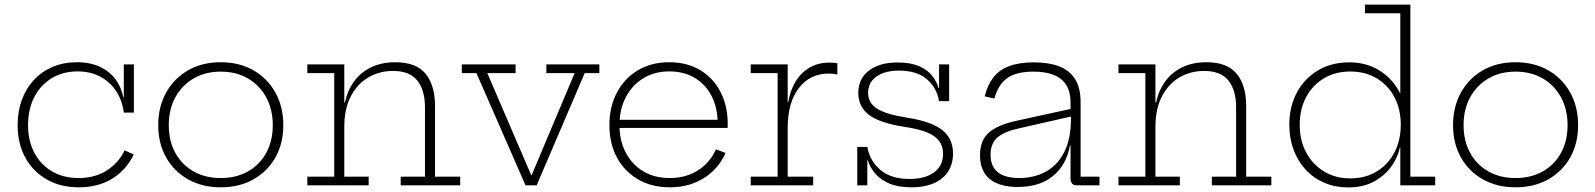

<svg xmlns="http://www.w3.org/2000/svg" viewBox="-20 -810 6972 839"><path d="M323.5 8.5Q243.5 8.5 183.5 -26.2Q123.5 -61 90.2 -122Q57 -183 57 -263Q57 -323.5 75.5 -373.8Q94 -424 128.2 -460.8Q162.5 -497.5 210.2 -517.8Q258 -538 315.5 -538Q375 -538 417.8 -517.5Q460.5 -497 485.5 -462.5Q510.5 -428 518.5 -385.5H530.5L521 -318Q514 -372 487 -412.5Q460 -453 417.2 -475.5Q374.5 -498 319 -498Q254.5 -498 205.5 -468Q156.5 -438 129.5 -385Q102.5 -332 102.5 -263Q102.5 -195 130 -142.8Q157.5 -90.5 207.2 -61.2Q257 -32 324 -32Q394.5 -32 446.2 -64.8Q498 -97.5 524.5 -153L564.5 -135Q533 -69 471.8 -30.2Q410.5 8.5 323.5 8.5ZM521 -318V-528.5H565V-318Z M944.5 8.5Q863.5 8.5 802 -26.2Q740.5 -61 706 -122Q671.5 -183 671.5 -263Q671.5 -343.5 706 -405.5Q740.5 -467.5 801.8 -502.8Q863 -538 944.5 -538Q1026 -538 1087.5 -502.8Q1149 -467.5 1183.5 -405.5Q1218 -343.5 1218 -263Q1218 -183 1183.5 -122Q1149 -61 1087.5 -26.2Q1026 8.5 944.5 8.5ZM944.5 -32Q1012.5 -32 1063.8 -61Q1115 -90 1143.5 -142.2Q1172 -194.5 1172 -263Q1172 -331.5 1143.5 -384.2Q1115 -437 1063.8 -467Q1012.5 -497 944.5 -497Q877 -497 825.8 -467Q774.5 -437 746 -384.2Q717.5 -331.5 717.5 -263Q717.5 -194.5 746 -142.2Q774.5 -90 825.8 -61Q877 -32 944.5 -32Z M1484.5 -38H1591V0H1323V-38H1440.5V-490.5H1323V-528.5H1484.5ZM1837 -38V-341.5Q1837 -415.5 1803.8 -457.8Q1770.5 -500 1697 -500Q1638 -500 1589.8 -471.8Q1541.5 -443.5 1513 -389Q1484.5 -334.5 1484.5 -256.5L1473 -362.5H1487.5Q1498.5 -415 1527.5 -454.5Q1556.5 -494 1601.8 -516Q1647 -538 1707.5 -538Q1798.5 -538 1839.8 -487.5Q1881 -437 1881 -346.5V-38H1991V0H1731V-38Z M2367.5 -528.5H2599V-490.5H2535L2325 0H2276.5L2062 -490.5H1998V-528.5H2233V-490.5H2109.5L2320.5 0L2278.5 -46H2321.5L2284.5 0L2491 -490.5H2367.5Z M2907.5 8.5Q2827.5 8.5 2768 -26.2Q2708.5 -61 2675.8 -122Q2643 -183 2643 -263Q2643 -343.5 2675.8 -405.5Q2708.5 -467.5 2767.2 -502.8Q2826 -538 2904.5 -538Q2982.5 -538 3039.8 -503.5Q3097 -469 3128.5 -408.2Q3160 -347.5 3160 -268Q3160 -262.5 3159.8 -258.2Q3159.5 -254 3159.5 -251H3115.5Q3116 -255.5 3116 -260.5Q3116 -265.5 3116 -271.5Q3116 -338 3090.2 -389Q3064.5 -440 3017 -469Q2969.5 -498 2904.5 -498Q2840 -498 2791 -468Q2742 -438 2714.5 -385Q2687 -332 2687 -263Q2687 -195 2714.5 -142.8Q2742 -90.5 2791.2 -61.2Q2840.5 -32 2907 -32Q2977 -32 3029.8 -65.5Q3082.5 -99 3108.5 -157.5L3150.5 -141.5Q3119.5 -72 3055.8 -31.8Q2992 8.5 2907.5 8.5ZM2670.5 -251V-286.5H3145.5L3158 -251Z M3422 -38H3533.5V0H3260.5V-38H3378V-490.5H3260.5V-528.5H3422ZM3639 -484Q3631.5 -486 3622.8 -487.2Q3614 -488.5 3601 -488.5Q3519.5 -488.5 3470.8 -425.2Q3422 -362 3422 -250.5L3410 -364H3424.5Q3432.5 -413 3455.5 -452Q3478.5 -491 3516.2 -513.8Q3554 -536.5 3606 -536.5Q3615.5 -536.5 3622.8 -535.8Q3630 -535 3639 -533.5Z M3962.5 8.5Q3905 8.5 3866 -8.2Q3827 -25 3804.2 -51.8Q3781.5 -78.5 3772.5 -109H3760.5L3770 -168Q3781 -106 3827.8 -67Q3874.5 -28 3954 -28Q4022.5 -28 4061.8 -56.8Q4101 -85.5 4101 -138.5Q4101 -186 4063.5 -213.8Q4026 -241.5 3936.5 -255Q3826.5 -271.5 3778.5 -307.2Q3730.5 -343 3730.5 -403.5Q3730.5 -466 3776.8 -501.5Q3823 -537 3902.5 -537Q3959.5 -537 3996.8 -520.5Q4034 -504 4054 -478.2Q4074 -452.5 4081 -425.5H4093L4083.5 -368Q4073.5 -427 4029.8 -464.2Q3986 -501.5 3908.5 -501.5Q3847 -501.5 3810.2 -475.8Q3773.5 -450 3773.5 -404Q3773.5 -359 3814.2 -334.2Q3855 -309.5 3943 -296Q4051.5 -279 4098 -241.2Q4144.5 -203.5 4144.5 -139.5Q4144.5 -70 4096.5 -30.8Q4048.5 8.5 3962.5 8.5ZM3726 0V-168H3770V0ZM4083.5 -368V-528.5H4127.5V-368Z M4684.5 0Q4671.5 0 4664.8 -8Q4658 -16 4658 -30.5V-222L4662 -235L4660 -294L4658 -319V-361Q4658 -410.5 4638.2 -440.2Q4618.5 -470 4582.5 -483.5Q4546.5 -497 4497 -497Q4420 -497 4380.5 -468Q4341 -439 4325.5 -379.5L4283 -389Q4295 -438.5 4321 -471.8Q4347 -505 4390.5 -521.2Q4434 -537.5 4498 -537.5Q4562.5 -537.5 4608.2 -520Q4654 -502.5 4678 -464.2Q4702 -426 4702 -363.5V-38H4784.5V0ZM4427.5 7Q4347 7 4304.8 -27.8Q4262.5 -62.5 4262.5 -131.5Q4262.5 -197 4301.5 -230.8Q4340.5 -264.5 4421 -282L4672 -337V-303.5L4428 -248Q4368.5 -235 4338.5 -209Q4308.5 -183 4308.5 -134Q4308.5 -82.5 4340.5 -57.2Q4372.5 -32 4434 -32Q4497.5 -32 4548.8 -59.2Q4600 -86.5 4630 -144.5Q4660 -202.5 4660 -294L4671.5 -175H4655.5Q4641.5 -92 4583.2 -42.5Q4525 7 4427.5 7Z M5029 -38H5135.5V0H4867.5V-38H4985V-490.5H4867.5V-528.5H5029ZM5381.5 -38V-341.5Q5381.5 -415.5 5348.2 -457.8Q5315 -500 5241.5 -500Q5182.5 -500 5134.2 -471.8Q5086 -443.5 5057.5 -389Q5029 -334.5 5029 -256.5L5017.5 -362.5H5032Q5043 -415 5072 -454.5Q5101 -494 5146.2 -516Q5191.5 -538 5252 -538Q5343 -538 5384.2 -487.5Q5425.5 -437 5425.5 -346.5V-38H5535.5V0H5275.5V-38Z M6099 0V-206.5L6101 -235.5V-292.5L6099 -342.5V-752H5944.5V-790H6143V-38H6251.5V0ZM5876 -537.5Q5946.5 -537.5 6001.2 -506Q6056 -474.5 6089.8 -417.8Q6123.5 -361 6130 -285L6101 -265Q6101 -333 6073.5 -385.2Q6046 -437.5 5996.2 -467.5Q5946.5 -497.5 5880.5 -497.5Q5814.5 -497.5 5764.8 -467.5Q5715 -437.5 5687.2 -385Q5659.5 -332.5 5659.5 -264.5Q5659.5 -196 5687.8 -143.5Q5716 -91 5765.8 -60.8Q5815.5 -30.5 5880.5 -30.5Q5946.5 -30.5 5996 -60.8Q6045.5 -91 6073.2 -143.8Q6101 -196.5 6101 -265L6107.5 -165H6097Q6089 -124 6060.8 -83.8Q6032.5 -43.5 5985 -17.2Q5937.5 9 5871 9Q5815 9 5767.8 -11Q5720.5 -31 5686.2 -67.8Q5652 -104.5 5633 -154.8Q5614 -205 5614 -264.5Q5614 -344 5647 -405.5Q5680 -467 5739 -502.2Q5798 -537.5 5876 -537.5Z M6602.5 8.5Q6521.5 8.5 6460 -26.2Q6398.5 -61 6364 -122Q6329.5 -183 6329.5 -263Q6329.5 -343.5 6364 -405.5Q6398.5 -467.5 6459.8 -502.8Q6521 -538 6602.5 -538Q6684 -538 6745.5 -502.8Q6807 -467.5 6841.5 -405.5Q6876 -343.5 6876 -263Q6876 -183 6841.5 -122Q6807 -61 6745.5 -26.2Q6684 8.5 6602.5 8.5ZM6602.5 -32Q6670.5 -32 6721.8 -61Q6773 -90 6801.5 -142.2Q6830 -194.5 6830 -263Q6830 -331.5 6801.5 -384.2Q6773 -437 6721.8 -467Q6670.5 -497 6602.5 -497Q6535 -497 6483.8 -467Q6432.5 -437 6404 -384.2Q6375.5 -331.5 6375.5 -263Q6375.5 -194.5 6404 -142.2Q6432.5 -90 6483.8 -61Q6535 -32 6602.5 -32Z"/></svg>

Font: Hepta Slab Light
Style: Regular
Weight: 300
Designer: Michael LaGattuta
Foundry: Michael LaGattuta
Version: Version 1.102